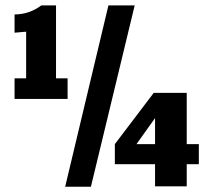

<svg xmlns="http://www.w3.org/2000/svg" viewBox="-20 -708 798 728"><path d="M35.2 -653.3Q90.8 -653.3 136.7 -687.5H192.4V-411.1H236.3V-333H35.2V-411.1H79.1V-587.9L35.2 -584ZM391.1 -687.5H490.7L324.7 0H227.1ZM415.5 -161.6 563 -356H688V-161.6H733.9V-85.4H688V-1.5H567.9V-85.4H415.5ZM567.9 -161.6V-260.3L497.6 -161.6Z"/></svg>

Font: Paytone One
Style: Regular
Weight: 400
Designer: vernon adams
Foundry: vernon adams
Version: 1.000